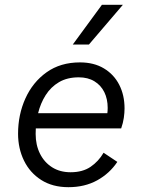

<svg xmlns="http://www.w3.org/2000/svg" viewBox="-20 -768 591 797"><path d="M264 9Q198 9 151 -21Q104 -51 79.5 -101.5Q55 -152 55 -213Q55 -292 85.5 -359.5Q116 -427 173.5 -468Q231 -509 312 -509Q370 -509 411.5 -484Q453 -459 475 -416Q497 -373 497 -318Q497 -300 494 -279Q491 -258 483 -235H90L91 -298H453L421 -273Q424 -286 425.5 -297Q427 -308 427 -320Q427 -357 413 -385.5Q399 -414 372 -430.5Q345 -447 307 -447Q259 -447 225 -427Q191 -407 169.5 -373Q148 -339 138 -297.5Q128 -256 128 -212Q128 -166 146 -130Q164 -94 196.5 -73.5Q229 -53 273 -53Q323 -53 356 -75.5Q389 -98 410 -134L467 -96Q435 -48 383.5 -19.5Q332 9 264 9ZM403 -748H490L349 -583H282Z"/></svg>

Font: Kantumruy Pro
Style: Italic
Weight: 400
Italic angle: -13°
Designer: Sovichet Tep
Foundry: Sovichet Tep
Version: Version 1.002